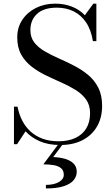

<svg xmlns="http://www.w3.org/2000/svg" viewBox="-20 -780 616 1052"><path d="M310 14.5Q245.5 14.5 198.5 -5.8Q151.5 -26 120 -60.5L73.5 10H56.5V-195.5H76Q84 -154.5 101.5 -120Q119 -85.5 146.8 -60Q174.5 -34.5 212.8 -20.2Q251 -6 301 -6Q354 -6 392.8 -24Q431.5 -42 452.5 -76.2Q473.5 -110.5 473.5 -160Q473.5 -204 452 -234.2Q430.5 -264.5 394.8 -286.8Q359 -309 316.5 -327.8Q274 -346.5 231.5 -367Q189 -387.5 153.5 -414.8Q118 -442 96.2 -480.8Q74.5 -519.5 74.5 -575Q74.5 -630 102.5 -671.8Q130.5 -713.5 177.5 -736.8Q224.5 -760 282 -760Q331.5 -760 372.8 -744.2Q414 -728.5 445 -696.5L491.5 -760H508V-554.5H489Q479 -617 451.2 -657.8Q423.5 -698.5 382.8 -718.2Q342 -738 291.5 -738Q220 -738 183.2 -704.2Q146.5 -670.5 146.5 -615Q146.5 -575 167.8 -547.5Q189 -520 224 -499.5Q259 -479 301 -460.5Q343 -442 385 -420.5Q427 -399 462 -370.2Q497 -341.5 518.2 -300.2Q539.5 -259 539.5 -200Q539.5 -135 511.5 -86.8Q483.5 -38.5 432 -12Q380.5 14.5 310 14.5ZM231.5 252.5V233Q276 233 302.8 217.2Q329.5 201.5 329.5 178Q329.5 154.5 315 142Q300.5 129.5 275.2 125Q250 120.5 217.5 120.5L305 3H329.5L271.5 80.5Q308 82 337 90.5Q366 99 383.2 116.2Q400.5 133.5 400.5 161.5Q400.5 186.5 383.5 207.2Q366.5 228 329.2 240.2Q292 252.5 231.5 252.5Z"/></svg>

Font: Bodoni Moda 11pt
Style: Regular
Weight: 400
Version: Version 2.004